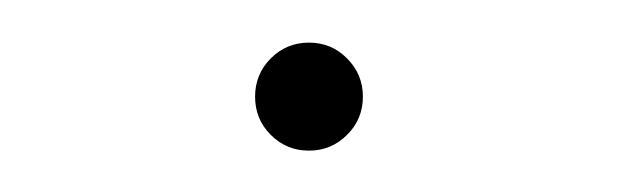

<svg xmlns="http://www.w3.org/2000/svg" viewBox="-20 -364 293 91"><path d="M100.9 -292.6ZM126.4 -292.6Q115.8 -292.6 108.3 -300.1Q100.9 -307.5 100.9 -318.2Q100.9 -328.8 108.3 -336.3Q115.8 -343.8 126.4 -343.8Q137.1 -343.8 144.5 -336.3Q152 -328.8 152 -318.2Q152 -307.5 144.5 -300.1Q137.1 -292.6 126.4 -292.6Z"/></svg>

Font: Linik Sans Thin
Style: Regular
Weight: 100
Designer: Fonts by Rasmus Andersson / Changes by Cristiano Sobral with parts from Marc Monis
Foundry: rsms
Version: Version 3.020; ttfautohint (v1.6)